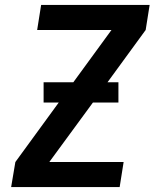

<svg xmlns="http://www.w3.org/2000/svg" viewBox="-20 -755 640 775"><path d="M25 0 42 -101 217 -341H156V-423H276L430 -634H130L146 -735H584L568 -634L414 -423H458V-341H355L179 -101H479L463 0Z"/></svg>

Font: Iosevka SS04 Extended Oblique
Style: Bold
Weight: 700
Width: 7
Italic angle: -9°
Monospace: yes
Designer: Belleve Invis
Foundry: Belleve Invis
Version: Version 19.0.0; ttfautohint (v1.8.4)